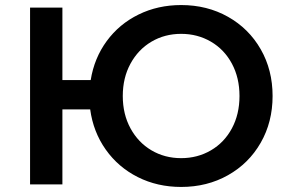

<svg xmlns="http://www.w3.org/2000/svg" viewBox="-20 -730 1146 760"><path d="M1059 -350Q1059 -247 1012 -165Q965 -83 882.5 -36.5Q800 10 697 10Q603 10 525.5 -29Q448 -68 398.5 -138Q349 -208 337 -297H227V0H99V-700H227V-413H339Q353 -500 402.5 -567.5Q452 -635 528.5 -672.5Q605 -710 697 -710Q800 -710 882.5 -663.5Q965 -617 1012 -535Q1059 -453 1059 -350ZM928 -350Q928 -422 898 -478Q868 -534 815 -565Q762 -596 697 -596Q632 -596 579.5 -565Q527 -534 496.5 -478Q466 -422 466 -350Q466 -278 496.5 -222Q527 -166 579.5 -135Q632 -104 697 -104Q762 -104 815 -135Q868 -166 898 -222Q928 -278 928 -350Z"/></svg>

Font: mBank SemiBold
Style: Regular
Weight: 600
Designer: Julieta Ulanovsky
Foundry: Julieta Ulanovsky
Version: Version 7.200